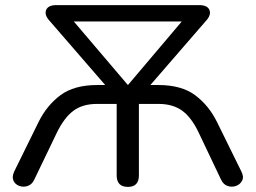

<svg xmlns="http://www.w3.org/2000/svg" viewBox="-20 -725 1001 752"><path d="M481 7Q437 7 437 -38V-318H360Q304 -318 268 -291.5Q232 -265 203 -206L114 -21Q105 -2 88 3.5Q71 9 55 3Q39 -3 32.5 -18Q26 -33 36 -54L131 -247Q163 -312 216.5 -352Q270 -392 361 -392H392L172 -646Q153 -668 161 -686.5Q169 -705 201 -705H760Q792 -705 800 -686.5Q808 -668 789 -646L569 -392H600Q691 -392 744.5 -352Q798 -312 830 -247L925 -54Q936 -33 928.5 -18Q921 -3 905 3Q889 9 872 3.5Q855 -2 846 -21L758 -206Q730 -265 693.5 -291.5Q657 -318 601 -318H524V-38Q524 7 481 7ZM480 -393H482L692 -641H269Z"/></svg>

Font: Chiron GoRound TC N
Style: Regular
Weight: 350
Designer: Ryoko NISHIZUKA 西塚涼子 (kana, bopomofo & ideographs); Paul D. Hunt (Latin, Greek & Cyrillic); Sandoll Communications 산돌커뮤니
Foundry: Adobe
Version: Version 1.000;hotconv 1.1.1;makeotfexe 2.6.0